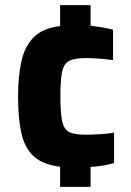

<svg xmlns="http://www.w3.org/2000/svg" viewBox="-20 -716 508 744"><path d="M213 8V-70Q146 -78 111 -110Q76 -142 63 -199.5Q50 -257 50 -342Q50 -418 62.5 -476.5Q75 -535 110 -571Q145 -607 213 -615V-696H331V-616Q351 -614 372.5 -610.5Q394 -607 418 -601V-483Q398 -486 368.5 -488.5Q339 -491 313 -491Q269 -491 248 -480Q227 -469 220.5 -437Q214 -405 214 -342Q214 -278 221 -246Q228 -214 249 -204Q270 -194 314 -194Q338 -194 369 -196Q400 -198 422 -202V-84Q403 -79 382 -75Q361 -71 331 -69V8Z"/></svg>

Font: Saira
Style: Bold
Weight: 700
Designer: Hector Gatti with collaboration of the Omnibus-Type team
Foundry: Omnibus-Type
Version: Version 1.100; ttfautohint (v1.8.3)